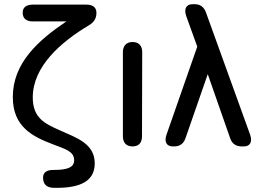

<svg xmlns="http://www.w3.org/2000/svg" viewBox="-20 -697 1249 914"><path d="M233 197C372 201 431 159 431 81C431 -14 344 -41 264 -77C195 -108 136 -134 136 -233C136 -380 268 -496 404 -577C427 -591 438 -608 439 -633V-636C439 -662 422 -675 391 -675H136C105 -675 87 -661 88 -636C88 -609 106 -595 136 -595H296C162 -505 41 -397 41 -235C41 -93 135 -47 232 -10C291 13 333 23 333 66C333 99 302 112 237 112C202 111 184 124 185 151C186 180 202 196 233 197Z M611 0C640 0 656 -17 656 -48L657 -449C657 -480 640 -497 611 -497C582 -497 565 -479 565 -449V-48C565 -17 582 0 611 0Z M802 0H809C836 0 854 -13 863 -39L969 -344L1076 -38C1085 -12 1104 0 1131 0H1141C1171 0 1182 -22 1171 -55L960 -639C950 -665 933 -677 906 -677H897C867 -677 855 -656 866 -622L919 -475L772 -54C761 -21 774 0 802 0Z"/></svg>

Font: 寒蝉半圆体
Style: Regular
Weight: 400
Designer: Yoshimichi Ohira & Warren
Foundry: ChillType
Version: Version 1.800;Glyphs 3.1.1 (3135)